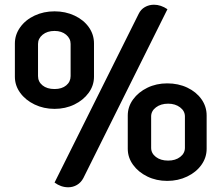

<svg xmlns="http://www.w3.org/2000/svg" viewBox="-20 -757 937 813"><path d="M567 -698Q576 -717 593.5 -727Q611 -737 632 -737Q661 -737 689 -718L333 -3Q323 16 306 26Q289 36 269 36Q238 36 211 16ZM43 -432V-573Q43 -610 65.5 -641.5Q88 -673 126.5 -691Q165 -709 211 -709Q257 -709 295.5 -691Q334 -673 356 -642Q378 -611 378 -573V-432Q378 -395 355.5 -364Q333 -333 295 -314.5Q257 -296 211 -296Q165 -296 126.5 -314.5Q88 -333 65.5 -364Q43 -395 43 -432ZM279 -435V-571Q279 -594 260 -610Q241 -626 211 -626Q180 -626 160.5 -610Q141 -594 141 -571V-435Q141 -411 160 -395.5Q179 -380 211 -380Q242 -380 260.5 -395.5Q279 -411 279 -435ZM521 -127V-268Q521 -305 543.5 -336Q566 -367 604 -385.5Q642 -404 688 -404Q735 -404 773 -386Q811 -368 833 -337Q855 -306 855 -268V-127Q855 -90 833 -59Q811 -28 772.5 -9.5Q734 9 688 9Q642 9 604 -9.5Q566 -28 543.5 -59Q521 -90 521 -127ZM763 -131V-264Q763 -287 742.5 -302.5Q722 -318 692 -318Q661 -318 640.5 -302.5Q620 -287 620 -264V-131Q620 -108 640 -92.5Q660 -77 692 -77Q723 -77 743 -92.5Q763 -108 763 -131Z"/></svg>

Font: K2D Medium
Style: Regular
Weight: 500
Designer: Katatrad Aksorn Co.,Ltd.
Foundry: Cadson Demak Co.,Ltd.
Version: Version 1.000; ttfautohint (v1.6)